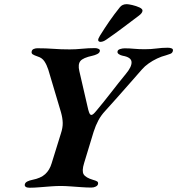

<svg xmlns="http://www.w3.org/2000/svg" viewBox="-20 -882 838 908"><path d="M119.7 5.8Q106.9 5.8 101.3 1.3Q95.7 -3.3 97.4 -10.1Q99 -18.7 109.7 -24Q120.5 -29.2 132.5 -31.4Q172.8 -39.2 193.8 -58.5Q214.8 -77.7 224.2 -109.6L267.8 -250Q277.2 -278.2 276.6 -300.8Q276.1 -323.5 268.4 -351L208.3 -552.9Q201 -575.4 190.1 -591.8Q179.3 -608.2 159.6 -614.3Q141.5 -620.4 134.5 -625.2Q127.5 -630.1 130 -639.5Q131.6 -647.2 139.8 -650.5Q148.1 -653.8 156 -653.8Q198.3 -653.8 232.7 -651.1Q267 -648.4 309.9 -648.4Q337.6 -648.4 367.3 -651.4Q396.9 -654.5 430 -654.5Q438.7 -654.5 446.3 -650.7Q453.8 -647 452.2 -640.2Q450.5 -631.5 439.4 -626.1Q428.2 -620.7 417.6 -618.5Q372.4 -608.8 360.1 -593.3Q347.7 -577.8 355.1 -546.1L397.1 -364.1Q401.3 -348.4 404.6 -343.4Q407.8 -338.4 412 -338.4Q416.2 -338.4 421.9 -343.3Q427.6 -348.2 435.7 -358.1Q469.5 -398.4 504.7 -443.8Q539.8 -489.3 575.5 -532.9Q603.6 -566.5 602.1 -588.9Q600.6 -611.4 560.1 -618.4Q550.1 -620.4 541.9 -625.9Q533.6 -631.4 536.1 -640Q537.7 -646.8 548.4 -650.1Q559 -653.5 569.4 -653.5Q592 -653.5 614.4 -651.3Q636.8 -649.2 663.8 -649.2Q694.4 -649.2 720.1 -652.7Q745.8 -656.3 773.2 -656.3Q784.4 -656.3 792.2 -653Q799.9 -649.6 797.4 -640.4Q795 -630.9 785.4 -627.4Q775.8 -623.9 765.1 -620.5Q744.4 -615.4 722.8 -605.2Q701.2 -595 682.9 -581.9Q664.5 -568.9 652 -554.5Q622.9 -521.1 593.5 -487.8Q564 -454.4 534.9 -421.4Q505.8 -388.4 477 -356.9Q458.3 -337 445.4 -313.1Q432.5 -289.1 422.7 -258.5L377.7 -110.5Q366.1 -73.2 375.7 -57.4Q385.3 -41.7 420 -31.4Q431.7 -28.4 438.7 -24.4Q445.8 -20.4 443.3 -10.9Q441.7 -4.1 432.7 0.4Q423.7 5 412.5 5Q390.8 5 364.5 3.1Q338.3 1.2 312.6 -0.6Q287 -2.5 266.8 -2.5Q246.2 -2.5 220.5 -0.6Q194.7 1.2 168.5 3.5Q142.3 5.8 119.7 5.8ZM456.8 -683.9Q445.9 -683.9 444.3 -691.5Q443.5 -698.5 452.6 -713.1Q474.7 -748.8 497.4 -781.7Q520.2 -814.6 546.8 -847.7Q558.2 -862.3 579.5 -862.3Q587.3 -862.3 605.9 -858.1Q624.4 -853.8 639.6 -846.8Q654.7 -839.7 653.9 -831.1Q653.1 -820 636.8 -808Q600.4 -780.4 559.5 -749.8Q518.6 -719.2 481.4 -693.7Q472.8 -687.9 466.2 -685.9Q459.7 -683.9 456.8 -683.9Z"/></svg>

Font: EB Garamond
Style: Italic
Weight: 400
Italic angle: -17.2°
Designer: Georg Duffner and Octavio Pardo
Foundry: Georg Duffner
Version: Version 1.001